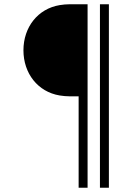

<svg xmlns="http://www.w3.org/2000/svg" viewBox="-20 -740 621 901"><path d="M391 141V-720H306C291.5 -720 276 -718.5 260 -716C157.5 -699 90 -612.5 90 -504C90 -395.5 157.5 -309 260 -292C276 -289.5 291.5 -288 306 -288H349V141ZM491 141V-720H449V141Z"/></svg>

Font: Vela Sans ExtLt
Style: Regular
Weight: 200
Designer: Principal design: Mikhail Sharanda - project Manrope.
Design modification: Ravid Balaliev
Foundry: Mikhail Sharanda
Version: Version 1.001